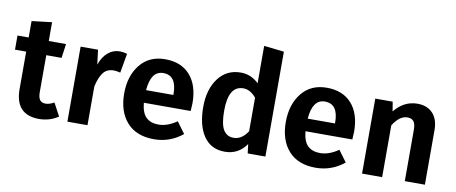

<svg xmlns="http://www.w3.org/2000/svg" viewBox="-67 -1038 3175 1336"><g transform="rotate(10 1520.5 -370.5)"><path d="M338 -116 387 -25Q328 16 249 16Q83 14 83 -166V-430H4V-530H83V-646L225 -663V-530H347L333 -430H225V-169Q225 -131 238 -114Q251 -97 278 -97Q306 -97 338 -116Z M724 -545Q748 -545 777 -537L753 -400Q725 -407 706 -407Q659 -407 633 -374Q607 -341 592 -274V0H450V-530H573L586 -427Q605 -483 641.5 -514Q678 -545 724 -545Z M1144 -311V-317Q1144 -449 1049 -449Q962 -449 951 -311ZM1285 -277Q1285 -267 1282 -222H951Q958 -150 990 -120Q1022 -90 1077 -90Q1140 -90 1206 -136L1265 -56Q1176 16 1064 16Q939 16 872 -59Q805 -134 805 -262Q805 -386 869 -466Q933 -546 1046 -546Q1159 -546 1222 -475Q1285 -404 1285 -277Z M1607 -90Q1666 -90 1707 -154V-391Q1665 -441 1616 -441Q1511 -441 1511 -265Q1511 -170 1535.5 -130Q1560 -90 1607 -90ZM1849 -741V0H1724L1716 -65Q1660 16 1564 16Q1466 16 1414.5 -59.5Q1363 -135 1363 -265Q1363 -390 1421.5 -468Q1480 -546 1580 -546Q1652 -546 1707 -493V-757Z M2286 -311V-317Q2286 -449 2191 -449Q2104 -449 2093 -311ZM2427 -277Q2427 -267 2424 -222H2093Q2100 -150 2132 -120Q2164 -90 2219 -90Q2282 -90 2348 -136L2407 -56Q2318 16 2206 16Q2081 16 2014 -59Q1947 -134 1947 -262Q1947 -386 2011 -466Q2075 -546 2188 -546Q2301 -546 2364 -475Q2427 -404 2427 -277Z M2828 -546Q2898 -546 2937 -503.5Q2976 -461 2976 -386V0H2834V-362Q2834 -405 2819.5 -422.5Q2805 -440 2776 -440Q2720 -440 2674 -366V0H2532V-530H2655L2666 -463Q2733 -546 2828 -546Z"/></g></svg>

Font: FiraSans
Style: Regular
Weight: 600
Designer: Carrois Corporate & Edenspiekermann AG
Foundry: Carrois Corporate GbR & Edenspiekermann AG
Version: Version 3.106;PS 003.106;hotconv 1.0.70;makeotf.lib2.5.58329